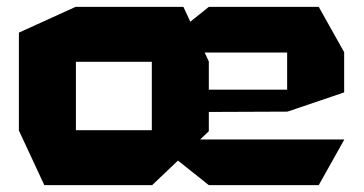

<svg xmlns="http://www.w3.org/2000/svg" viewBox="-20 -539 1060 559"><path d="M588 0 422 -132V-133H982V-132L908 0ZM109 0 35 -159V-160H422V0ZM35 -160V-444L200 -519H201V-160ZM422 -386 588 -519H908L982 -387V-386ZM576 -213V-278H816V-214ZM422 0V-359H588V-157L423 0ZM201 -359V-519H514L588 -360V-359ZM816 -214V-386H982V-270L817 -214Z"/></svg>

Font: Foldit
Style: Bold
Weight: 700
Version: Version 1.003